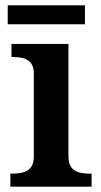

<svg xmlns="http://www.w3.org/2000/svg" viewBox="-20 -701 380 721"><path d="M19 0V-49H32Q49 -49 66.5 -53.5Q84 -58 95.5 -72Q107 -86 107 -114V-424Q107 -452 95 -465.5Q83 -479 66 -483Q49 -487 32 -487H23V-536H237V-116Q237 -87 248 -72.5Q259 -58 277 -53.5Q295 -49 312 -49H324V0ZM9 -610V-681H299V-610Z"/></svg>

Font: Noto Serif Gujarati SemiBold
Style: Regular
Weight: 600
Version: Version 2.102